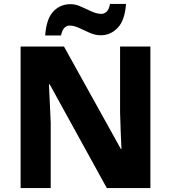

<svg xmlns="http://www.w3.org/2000/svg" viewBox="-20 -949 863 969"><path d="M739 0H519L231 -523H227Q229 -480 231.5 -427.5Q234 -375 236 -330V0H84V-714H303L590 -197H593Q591 -240 589 -289.5Q587 -339 586 -383V-714H739ZM208 -770Q214 -854 249 -891Q284 -928 336 -928Q362 -928 389 -915.5Q416 -903 442.5 -891Q469 -879 493 -879Q505 -879 517.5 -889.5Q530 -900 535 -929H616Q610 -846 574 -808.5Q538 -771 489 -771Q461 -771 433.5 -783Q406 -795 380 -807.5Q354 -820 330 -820Q318 -820 306 -809.5Q294 -799 288 -770Z"/></svg>

Font: Noto Sans Gujarati ExtraBold
Style: Regular
Weight: 800
Designer: Jelle Bosma - Monotype Design Team, Universal Thirst
Foundry: Monotype Imaging Inc.
Version: Version 2.106; ttfautohint (v1.8.4.7-5d5b)